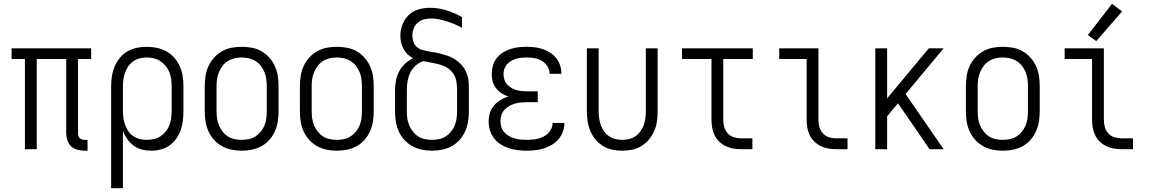

<svg xmlns="http://www.w3.org/2000/svg" viewBox="-20 -784 6040 1009"><path d="M425 8H440V-49H425Q418 -49 411 -51Q404 -53 399 -58Q394 -63 392 -70Q390 -77 390 -84V-474H459V-530H41V-474H111V0H173V-474H328V-84Q328 -65 334 -46.5Q340 -28 354 -15Q368 -2 387 3Q406 8 425 8Z M564 205H626V-96Q635 -73 649 -53Q663 -33 682.5 -18.5Q702 -4 726 2Q750 8 774 8Q800 8 825 1.5Q850 -5 870.5 -19.5Q891 -34 906 -55Q921 -76 929.5 -100Q938 -124 941 -149.5Q944 -175 944 -200V-330Q944 -357 940 -383.5Q936 -410 925 -435Q914 -460 896 -480.5Q878 -501 854.5 -514Q831 -527 804.5 -532.5Q778 -538 751 -538Q724 -538 698 -532.5Q672 -527 649 -513.5Q626 -500 609 -479Q592 -458 582 -433.5Q572 -409 568 -383Q564 -357 564 -330ZM751 -49Q732 -49 714 -53.5Q696 -58 680.5 -68.5Q665 -79 654.5 -94.5Q644 -110 637.5 -127.5Q631 -145 628.5 -163.5Q626 -182 626 -200V-330Q626 -349 628.5 -367.5Q631 -386 637.5 -403.5Q644 -421 654.5 -436Q665 -451 680.5 -462Q696 -473 714.5 -477.5Q733 -482 751 -482Q770 -482 788.5 -477.5Q807 -473 823 -462.5Q839 -452 851 -437Q863 -422 870 -404.5Q877 -387 879.5 -368Q882 -349 882 -330V-200Q882 -181 879.5 -162Q877 -143 870 -125.5Q863 -108 851 -93Q839 -78 823 -67.5Q807 -57 788.5 -53Q770 -49 751 -49Z M1250 8Q1277 8 1304 2.5Q1331 -3 1354.5 -16Q1378 -29 1396 -49.5Q1414 -70 1425 -95Q1436 -120 1440 -146.5Q1444 -173 1444 -200V-330Q1444 -357 1440 -384Q1436 -411 1425 -435.5Q1414 -460 1396 -480.5Q1378 -501 1354.5 -514.5Q1331 -528 1304 -533Q1277 -538 1250 -538Q1223 -538 1196.5 -533Q1170 -528 1146.5 -514.5Q1123 -501 1104.5 -480.5Q1086 -460 1075 -435.5Q1064 -411 1060 -384Q1056 -357 1056 -330V-200Q1056 -173 1060 -146.5Q1064 -120 1075 -95Q1086 -70 1104.5 -49.5Q1123 -29 1146.5 -16Q1170 -3 1196.5 2.5Q1223 8 1250 8ZM1250 -49Q1231 -49 1212 -53Q1193 -57 1177 -67.5Q1161 -78 1149.5 -93Q1138 -108 1130.5 -125.5Q1123 -143 1120.5 -162Q1118 -181 1118 -200V-330Q1118 -349 1120.5 -368Q1123 -387 1130.5 -404.5Q1138 -422 1149.5 -437.5Q1161 -453 1177 -463Q1193 -473 1212 -477.5Q1231 -482 1250 -482Q1269 -482 1288 -477.5Q1307 -473 1323 -463Q1339 -453 1351 -437.5Q1363 -422 1370 -404.5Q1377 -387 1379.5 -368Q1382 -349 1382 -330V-200Q1382 -181 1379.5 -162Q1377 -143 1370 -125.5Q1363 -108 1351 -93Q1339 -78 1323 -67.5Q1307 -57 1288 -53Q1269 -49 1250 -49Z M1750 8Q1777 8 1804 2.5Q1831 -3 1854.5 -16Q1878 -29 1896 -49.5Q1914 -70 1925 -95Q1936 -120 1940 -146.5Q1944 -173 1944 -200V-330Q1944 -357 1940 -384Q1936 -411 1925 -435.5Q1914 -460 1896 -480.5Q1878 -501 1854.5 -514.5Q1831 -528 1804 -533Q1777 -538 1750 -538Q1723 -538 1696.5 -533Q1670 -528 1646.5 -514.5Q1623 -501 1604.5 -480.5Q1586 -460 1575 -435.5Q1564 -411 1560 -384Q1556 -357 1556 -330V-200Q1556 -173 1560 -146.5Q1564 -120 1575 -95Q1586 -70 1604.5 -49.5Q1623 -29 1646.5 -16Q1670 -3 1696.5 2.5Q1723 8 1750 8ZM1750 -49Q1731 -49 1712 -53Q1693 -57 1677 -67.5Q1661 -78 1649.5 -93Q1638 -108 1630.5 -125.5Q1623 -143 1620.5 -162Q1618 -181 1618 -200V-330Q1618 -349 1620.5 -368Q1623 -387 1630.5 -404.5Q1638 -422 1649.5 -437.5Q1661 -453 1677 -463Q1693 -473 1712 -477.5Q1731 -482 1750 -482Q1769 -482 1788 -477.5Q1807 -473 1823 -463Q1839 -453 1851 -437.5Q1863 -422 1870 -404.5Q1877 -387 1879.5 -368Q1882 -349 1882 -330V-200Q1882 -181 1879.5 -162Q1877 -143 1870 -125.5Q1863 -108 1851 -93Q1839 -78 1823 -67.5Q1807 -57 1788 -53Q1769 -49 1750 -49Z M2250 8Q2277 8 2304 2.5Q2331 -3 2354.5 -16Q2378 -29 2396 -49.5Q2414 -70 2425 -95Q2436 -120 2440 -146.5Q2444 -173 2444 -200V-311Q2444 -328 2443.5 -344.5Q2443 -361 2439 -377.5Q2435 -394 2428 -409Q2421 -424 2410.5 -437Q2400 -450 2387 -460.5Q2374 -471 2359.5 -479Q2345 -487 2329 -492Q2313 -497 2297 -501.5Q2281 -506 2264.5 -508.5Q2248 -511 2231.5 -514Q2215 -517 2199 -521.5Q2183 -526 2170.5 -537Q2158 -548 2152.5 -564.5Q2147 -581 2147 -597Q2147 -616 2154 -634Q2161 -652 2175 -664.5Q2189 -677 2208 -682Q2227 -687 2245 -687Q2267 -687 2288 -682.5Q2309 -678 2329.5 -671.5Q2350 -665 2370 -656.5Q2390 -648 2408 -638V-694Q2370 -716 2327 -729.5Q2284 -743 2239 -743Q2209 -743 2179.5 -734.5Q2150 -726 2128 -705Q2106 -684 2095 -655Q2084 -626 2084 -596Q2084 -578 2088 -560.5Q2092 -543 2100.5 -527Q2109 -511 2122 -498.5Q2135 -486 2151 -478Q2128 -467 2109 -449.5Q2090 -432 2078 -409.5Q2066 -387 2061 -362Q2056 -337 2056 -311V-200Q2056 -173 2060 -146.5Q2064 -120 2075 -95Q2086 -70 2104.5 -49.5Q2123 -29 2146.5 -16Q2170 -3 2196.5 2.5Q2223 8 2250 8ZM2250 -49Q2231 -49 2212 -53Q2193 -57 2177 -67.5Q2161 -78 2149.5 -93Q2138 -108 2130.5 -125.5Q2123 -143 2120.5 -162Q2118 -181 2118 -200V-311Q2118 -334 2122 -357.5Q2126 -381 2136 -402Q2146 -423 2164 -439Q2182 -455 2204 -463Q2226 -458 2247.5 -454.5Q2269 -451 2290.5 -445Q2312 -439 2331 -427Q2350 -415 2362.5 -396.5Q2375 -378 2378.5 -355.5Q2382 -333 2382 -311V-200Q2382 -181 2379.5 -162Q2377 -143 2370 -125.5Q2363 -108 2351 -93Q2339 -78 2323 -67.5Q2307 -57 2288 -53Q2269 -49 2250 -49Z M2747 8Q2770 8 2793 5.5Q2816 3 2838 -4Q2860 -11 2880 -23Q2900 -35 2915 -52.5Q2930 -70 2938 -92Q2946 -114 2946 -137Q2946 -137 2946 -137.5Q2946 -138 2946 -138H2884Q2884 -138 2884 -138Q2884 -138 2884 -138Q2884 -122 2877.5 -108Q2871 -94 2860.5 -83.5Q2850 -73 2836 -66Q2822 -59 2807.5 -55.5Q2793 -52 2778 -50.5Q2763 -49 2747 -49Q2732 -49 2716 -50.5Q2700 -52 2684.5 -56.5Q2669 -61 2655 -69Q2641 -77 2630.5 -88.5Q2620 -100 2615 -115.5Q2610 -131 2610 -147Q2610 -163 2615 -179Q2620 -195 2631 -207Q2642 -219 2656 -227Q2670 -235 2686 -239.5Q2702 -244 2718 -245.5Q2734 -247 2750 -247H2806V-304H2750Q2736 -304 2721.5 -305.5Q2707 -307 2693 -311Q2679 -315 2666.5 -322.5Q2654 -330 2644.5 -340.5Q2635 -351 2630.5 -365.5Q2626 -380 2626 -394Q2626 -408 2630.5 -421.5Q2635 -435 2644 -445.5Q2653 -456 2665.5 -463.5Q2678 -471 2691.5 -475Q2705 -479 2719 -480.5Q2733 -482 2747 -482Q2768 -482 2788.5 -478.5Q2809 -475 2827 -464.5Q2845 -454 2856.5 -436Q2868 -418 2868 -398Q2868 -397 2868 -396.5Q2868 -396 2868 -396H2930Q2930 -397 2930 -397.5Q2930 -398 2930 -399Q2930 -421 2923 -441.5Q2916 -462 2902.5 -479Q2889 -496 2871 -507.5Q2853 -519 2832.5 -526Q2812 -533 2790.5 -535.5Q2769 -538 2747 -538Q2725 -538 2703.5 -535.5Q2682 -533 2661 -526Q2640 -519 2621.5 -507Q2603 -495 2589.5 -477.5Q2576 -460 2570 -438.5Q2564 -417 2564 -395Q2564 -375 2569 -356Q2574 -337 2586.5 -321Q2599 -305 2615.5 -294Q2632 -283 2651 -277Q2629 -270 2609.5 -258Q2590 -246 2575.5 -229Q2561 -212 2554.5 -190Q2548 -168 2548 -146Q2548 -122 2555 -99Q2562 -76 2576.5 -57Q2591 -38 2611 -25.5Q2631 -13 2653.5 -5.5Q2676 2 2700 5Q2724 8 2747 8Z M3250 8Q3277 8 3303 2.5Q3329 -3 3351.5 -17Q3374 -31 3391 -51.5Q3408 -72 3418.5 -96.5Q3429 -121 3432.5 -147.5Q3436 -174 3436 -200V-530H3374V-200Q3374 -182 3371.5 -163.5Q3369 -145 3363 -127.5Q3357 -110 3346 -94.5Q3335 -79 3320 -68.5Q3305 -58 3287 -53.5Q3269 -49 3250 -49Q3232 -49 3213.5 -53.5Q3195 -58 3180 -68.5Q3165 -79 3154 -94.5Q3143 -110 3137 -127.5Q3131 -145 3128.5 -163.5Q3126 -182 3126 -200V-530H3064V-200Q3064 -174 3068 -147.5Q3072 -121 3082 -96.5Q3092 -72 3109 -51.5Q3126 -31 3148.5 -17Q3171 -3 3197.5 2.5Q3224 8 3250 8Z M3874 0H3934V-57H3874Q3854 -57 3835.5 -63Q3817 -69 3804 -83.5Q3791 -98 3786 -117Q3781 -136 3781 -155V-474H3936V-530H3564V-474H3719V-155Q3719 -134 3722.5 -113.5Q3726 -93 3735 -74Q3744 -55 3759 -40.5Q3774 -26 3793 -16.5Q3812 -7 3832.5 -3.5Q3853 0 3874 0Z M4374 0H4434V-57H4374Q4354 -57 4335.5 -63Q4317 -69 4304 -83.5Q4291 -98 4286 -117Q4281 -136 4281 -155V-530H4075V-474H4219V-155Q4219 -134 4222.5 -113.5Q4226 -93 4235 -74Q4244 -55 4259 -40.5Q4274 -26 4293 -16.5Q4312 -7 4332.5 -3.5Q4353 0 4374 0Z M4580 0H4642V-173L4699 -241L4780 -124L4865 0H4939L4739 -290L4939 -530H4861L4642 -267V-530H4580Z M5250 8Q5277 8 5304 2.5Q5331 -3 5354.5 -16Q5378 -29 5396 -49.5Q5414 -70 5425 -95Q5436 -120 5440 -146.5Q5444 -173 5444 -200V-330Q5444 -357 5440 -384Q5436 -411 5425 -435.5Q5414 -460 5396 -480.5Q5378 -501 5354.5 -514.5Q5331 -528 5304 -533Q5277 -538 5250 -538Q5223 -538 5196.5 -533Q5170 -528 5146.5 -514.5Q5123 -501 5104.5 -480.5Q5086 -460 5075 -435.5Q5064 -411 5060 -384Q5056 -357 5056 -330V-200Q5056 -173 5060 -146.5Q5064 -120 5075 -95Q5086 -70 5104.5 -49.5Q5123 -29 5146.5 -16Q5170 -3 5196.5 2.5Q5223 8 5250 8ZM5250 -49Q5231 -49 5212 -53Q5193 -57 5177 -67.5Q5161 -78 5149.5 -93Q5138 -108 5130.5 -125.5Q5123 -143 5120.5 -162Q5118 -181 5118 -200V-330Q5118 -349 5120.5 -368Q5123 -387 5130.5 -404.5Q5138 -422 5149.5 -437.5Q5161 -453 5177 -463Q5193 -473 5212 -477.5Q5231 -482 5250 -482Q5269 -482 5288 -477.5Q5307 -473 5323 -463Q5339 -453 5351 -437.5Q5363 -422 5370 -404.5Q5377 -387 5379.5 -368Q5382 -349 5382 -330V-200Q5382 -181 5379.5 -162Q5377 -143 5370 -125.5Q5363 -108 5351 -93Q5339 -78 5323 -67.5Q5307 -57 5288 -53Q5269 -49 5250 -49Z M5874 0H5934V-57H5874Q5854 -57 5835.5 -63Q5817 -69 5804 -83.5Q5791 -98 5786 -117Q5781 -136 5781 -155V-530H5575V-474H5719V-155Q5719 -134 5722.5 -113.5Q5726 -93 5735 -74Q5744 -55 5759 -40.5Q5774 -26 5793 -16.5Q5812 -7 5832.5 -3.5Q5853 0 5874 0ZM5741 -568 5877 -724 5824 -764 5697 -600Z"/></svg>

Font: Iosevka SS09 Light
Style: Regular
Weight: 300
Monospace: yes
Designer: Belleve Invis
Foundry: Belleve Invis
Version: Version 5.2.1; ttfautohint (v1.8.3)